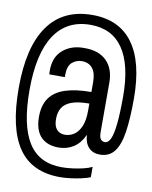

<svg xmlns="http://www.w3.org/2000/svg" viewBox="-93 -766 786 995"><g transform="rotate(10 300.0 -268.5)"><path d="M291.5 159.8Q143.2 159.8 72.2 56.6Q1.2 -46.5 1.2 -259Q1.2 -474.8 80.1 -585.9Q159 -697 312.8 -697Q453.8 -697 526.2 -598.2Q598.8 -499.5 598.8 -307Q598.8 -202.8 588.4 -132.5Q578 -62.2 550.9 -26.6Q523.8 9 474.2 9Q438 9 415.9 -14.2Q393.8 -37.5 391.5 -80.5Q371.2 -35 336.4 -12.5Q301.5 10 257.5 10Q230.2 10 207.4 2.5Q184.5 -5 167 -21.6Q149.5 -38.2 140 -65.1Q130.5 -92 130.5 -129.8Q130.5 -191 157.6 -229.1Q184.8 -267.2 239.6 -285Q294.5 -302.8 375.8 -302.8V-354.8Q375.8 -403.5 356 -427.6Q336.2 -451.8 300 -451.8Q270.8 -451.8 248.8 -432.6Q226.8 -413.5 226.8 -366.5V-355H145.5Q144.5 -359.5 144.4 -365.2Q144.2 -371 144.2 -376.5Q144.2 -446 187.6 -483.5Q231 -521 297 -521H304Q378 -521 418.5 -480.2Q459 -439.5 459 -366.2V-108.5Q459 -79.2 467.5 -69.2Q476 -59.2 489.2 -59.2Q507.5 -59.2 519 -85Q530.5 -110.8 536.1 -165.9Q541.8 -221 541.8 -308Q541.8 -474 483.6 -559.5Q425.5 -645 311.8 -645Q187 -645 122.6 -547Q58.2 -449 58.2 -258Q58.2 -73.2 114.9 17.2Q171.5 107.8 291.5 107.8Q318 107.8 348.1 103.9Q378.2 100 405.2 93.5Q432.2 87 449.5 78V132.8Q428.5 140.8 401 146.8Q373.5 152.8 344.9 156.2Q316.2 159.8 291.5 159.8ZM278.2 -60.8Q304 -60.8 326.1 -75.2Q348.2 -89.8 362 -121.1Q375.8 -152.5 375.8 -204V-242Q316.5 -242 282.4 -229.1Q248.2 -216.2 233.9 -192.2Q219.5 -168.2 219.5 -134Q219.5 -96.2 235.5 -78.5Q251.5 -60.8 278.2 -60.8Z"/></g></svg>

Font: Chivo Mono Medium
Style: Regular
Weight: 500
Monospace: yes
Designer: Hector Gatti
Foundry: Omnibus-Type
Version: Version 1.008